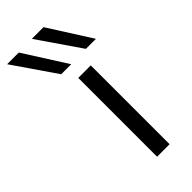

<svg xmlns="http://www.w3.org/2000/svg" viewBox="-336 -771 813 813"><g transform="rotate(-45 71.0 -364.0)"><path d="M147 -472V0H72V-472ZM32 -534 -100 -726H-30L92 -534ZM182 -536 50 -728H120L242 -536Z"/></g></svg>

Font: Madhuban Light
Style: Regular
Weight: 300
Designer: jaikishan Patel
Foundry: MagicType
Version: Version 1.000